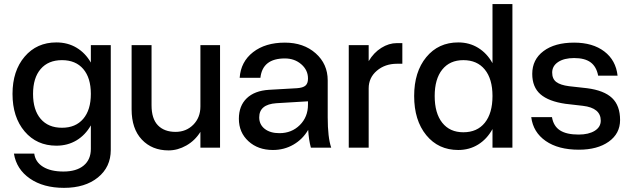

<svg xmlns="http://www.w3.org/2000/svg" viewBox="-20 -720 3083 936"><path d="M520 -500V11.2Q520 94.2 457.5 145Q395 195.8 292 195.8Q191.4 195.8 125.7 150.4Q60.1 105 47.9 28.8H147Q152.3 69.8 189.7 93Q227.1 116.2 289.1 116.2Q352.5 116.2 387.7 87.2Q422.9 58.1 422.9 5.9V-108.9Q396 -61.5 352.8 -35.6Q309.6 -9.8 254.9 -9.8Q159.2 -9.8 100.1 -79.3Q41 -148.9 41 -262.2Q41 -374.5 100.1 -443.8Q159.2 -513.2 254.9 -513.2Q310.1 -513.2 353 -487.5Q396 -461.9 422.9 -415V-500ZM282.2 -97.2Q348.6 -97.2 385.7 -140.6Q422.9 -184.1 422.9 -262.2Q422.9 -340.3 386 -383.5Q349.1 -426.8 282.2 -426.8Q215.3 -426.8 178.2 -383.5Q141.1 -340.3 141.1 -262.2Q141.1 -184.1 178.2 -140.6Q215.3 -97.2 282.2 -97.2Z M718.8 -207Q718.8 -141.1 749.8 -109.1Q780.8 -77.1 835.9 -77.1Q887.7 -77.1 922.4 -112.1Q957 -147 957 -201.2V-500H1052.7V0H957V-77.1Q930.7 -34.7 888.4 -10.7Q846.2 13.2 801.8 13.2Q721.2 13.2 671.4 -39.6Q621.6 -92.3 621.6 -187V-500H718.8Z M1577.6 -147.9Q1577.6 -50.3 1594.7 0H1495.6Q1485.4 -37.1 1482.4 -86.9Q1455.6 -41 1410.4 -14.9Q1365.2 11.2 1310.5 11.2Q1237.8 11.2 1191.2 -31.5Q1144.5 -74.2 1144.5 -141.1Q1144.5 -204.1 1182.9 -241Q1221.2 -277.8 1291.5 -282.2L1427.7 -290Q1457 -292 1469.2 -302.7Q1481.4 -313.5 1481.4 -335.9V-337.9Q1481.4 -378.4 1448.7 -406.7Q1416 -435.1 1368.7 -435.1Q1259.8 -435.1 1249.5 -340.8H1148.4Q1153.8 -418.9 1213.6 -465.6Q1273.4 -512.2 1368.7 -512.2Q1460 -512.2 1518.8 -460.2Q1577.6 -408.2 1577.6 -328.1ZM1243.7 -147.9Q1243.7 -112.8 1270.5 -91.8Q1297.4 -70.8 1342.3 -70.8Q1401.9 -70.8 1441.7 -110.4Q1481.4 -149.9 1481.4 -210V-226.1L1326.7 -216.8Q1243.7 -210.9 1243.7 -147.9Z M1680.2 -500H1777.3V-421.9Q1801.8 -463.4 1838.9 -486.6Q1876 -509.8 1914.6 -509.8H1941.4V-409.2H1915.5Q1856.9 -409.2 1817.1 -375.2Q1777.3 -341.3 1777.3 -289.1V0H1680.2Z M2478 -700.2V0H2380.9V-90.8Q2354 -42 2311 -15.4Q2268.1 11.2 2213.9 11.2Q2117.2 11.2 2058.1 -61Q1999 -133.3 1999 -252Q1999 -369.6 2058.1 -441.4Q2117.2 -513.2 2213.9 -513.2Q2268.1 -513.2 2311 -486.8Q2354 -460.4 2380.9 -412.1V-700.2ZM2099.1 -252Q2099.1 -168 2136 -121.6Q2172.9 -75.2 2238.8 -75.2Q2306.2 -75.2 2343.5 -121.6Q2380.9 -168 2380.9 -252Q2380.9 -335 2343.5 -380.9Q2306.2 -426.8 2238.8 -426.8Q2172.9 -426.8 2136 -380.9Q2099.1 -335 2099.1 -252Z M2821.8 -204.1 2736.8 -213.9Q2654.8 -225.6 2614.7 -260.5Q2574.7 -295.4 2574.7 -359.9Q2574.7 -429.7 2629.6 -470.9Q2684.6 -512.2 2778.8 -512.2Q2869.6 -512.2 2926 -469.2Q2982.4 -426.3 2990.7 -351.1H2896Q2887.7 -395 2859.4 -416Q2831.1 -437 2778.8 -437Q2730 -437 2700.9 -417.7Q2671.9 -398.4 2671.9 -366.2Q2671.9 -335.4 2691.9 -320.3Q2711.9 -305.2 2753.9 -299.8L2841.8 -290Q2924.8 -279.3 2963.9 -242.2Q3002.9 -205.1 3002.9 -134.8Q3002.9 -68.8 2947.8 -29.5Q2892.6 9.8 2801.8 9.8Q2701.7 9.8 2640.4 -32.7Q2579.1 -75.2 2569.8 -148.9H2670.9Q2678.2 -105 2710 -84.5Q2741.7 -64 2800.8 -64Q2849.6 -64 2879.2 -82.3Q2908.7 -100.6 2908.7 -131.8Q2908.7 -193.8 2821.8 -204.1Z"/></svg>

Font: Overused Grotesk Medium
Style: Regular
Weight: 500
Version: Version 0.002